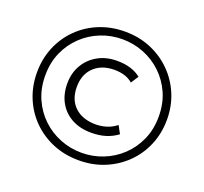

<svg xmlns="http://www.w3.org/2000/svg" viewBox="-125 -862 1088 1024"><g transform="rotate(20 419.0 -350.0)"><path d="M419 15Q339.5 15 272.2 -12.8Q205 -40.5 155 -90.2Q105 -140 77.5 -206.5Q50 -273 50 -350Q50 -428 77.8 -494.5Q105.5 -561 155.5 -610.5Q205.5 -660 272.8 -687.5Q340 -715 419 -715Q498 -715 565 -687Q632 -659 682.2 -609Q732.5 -559 760.2 -492.8Q788 -426.5 788 -350Q788 -272.5 760.2 -206Q732.5 -139.5 682.2 -90Q632 -40.5 565 -12.8Q498 15 419 15ZM419 -28Q482.5 -28 540.2 -50.8Q598 -73.5 643.2 -116.2Q688.5 -159 714.8 -218.2Q741 -277.5 741 -350Q741 -423 714.8 -482Q688.5 -541 643.2 -583.8Q598 -626.5 540.2 -649.2Q482.5 -672 419 -672Q355.5 -672 297.8 -649.2Q240 -626.5 194.8 -583.8Q149.5 -541 123.2 -482Q97 -423 97 -350Q97 -277.5 123.2 -218.2Q149.5 -159 194.8 -116.2Q240 -73.5 297.8 -50.8Q355.5 -28 419 -28ZM431 -146Q368 -146 321 -171.2Q274 -196.5 248 -242.5Q222 -288.5 222 -350Q222 -409 248.8 -455Q275.5 -501 322.8 -527.5Q370 -554 431 -554Q476 -554 509.5 -543.2Q543 -532.5 567 -513L539 -470Q519 -487.5 492.8 -495.8Q466.5 -504 435 -504Q363 -504 319.5 -462.8Q276 -421.5 276 -350Q276 -277.5 320 -236.8Q364 -196 439 -196Q468.5 -196 498.2 -204.8Q528 -213.5 555 -235L579 -191Q549 -168.5 512.5 -157.2Q476 -146 431 -146Z"/></g></svg>

Font: Geologica Thin Roman Thin
Style: Regular
Weight: 250
Version: Version 1.010;gftools[0.9.28]